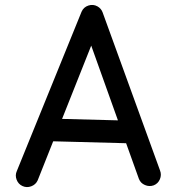

<svg xmlns="http://www.w3.org/2000/svg" viewBox="-20 -709 712 779"><path d="M71.3 45.9Q54.2 38.1 47.4 20Q40.5 2 48.3 -15.1L311 -661.6Q319.3 -680.2 338.6 -686.5Q357.9 -692.9 375.5 -683.1Q390.1 -674.8 396 -659.7L629.4 -17.1Q636.2 0.5 628.7 18.3Q621.1 36.1 603.5 43Q585.9 49.3 568.1 41.7Q550.3 34.2 543.5 16.6L491.7 -127.9L195.8 -135.7L132.8 22.9Q125 40 106.7 46.9Q88.4 53.7 71.3 45.9ZM350.1 -523.9 231.9 -226.6 458.5 -220.7Z"/></svg>

Font: Mikhak-DS2-FD Medium
Style: Regular
Weight: 500
Designer: Amin Abedi
Version: Version 3.4